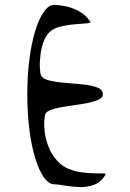

<svg xmlns="http://www.w3.org/2000/svg" viewBox="-20 -763 540 795"><path d="M406 -372Q406 -357 383 -348Q360 -339 326 -333.5Q292 -328 257 -323Q222 -318 196.5 -310Q171 -302 167 -289Q165 -283 163.5 -263Q162 -243 165.5 -214.5Q169 -186 181 -155Q193 -124 217 -97Q237 -75 263.5 -64Q290 -53 317.5 -49.5Q345 -46 368.5 -45.5Q392 -45 405.5 -45Q419 -45 417 -41Q400 -9 370 2Q340 13 307 11.5Q274 10 246 5Q218 0 205 0Q182 0 161.5 -29Q141 -58 125.5 -109Q110 -160 101.5 -227.5Q93 -295 93 -372Q93 -449 101.5 -516Q110 -583 125.5 -634Q141 -685 161.5 -714Q182 -743 205 -743Q219 -743 247 -738Q275 -733 304.5 -718Q334 -703 354 -673Q357 -668 340 -666.5Q323 -665 296 -663Q269 -661 241 -655.5Q213 -650 195 -638Q174 -624 163 -597Q152 -570 148 -539.5Q144 -509 145 -485Q146 -461 149 -453Q155 -437 183 -430Q211 -423 248.5 -420Q286 -417 322 -413.5Q358 -410 382 -401Q406 -392 406 -372Z"/></svg>

Font: VLove default
Style: Regular
Weight: 400
Designer: Dr Anirban Mitra
Foundry: Dr Anirban Mitra
Version: Version 1.000